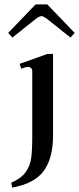

<svg xmlns="http://www.w3.org/2000/svg" viewBox="-20 -717 358 869"><path d="M17 -568 141 -697H194L318 -568L299 -547L191 -633Q175 -644 168 -644Q159 -644 144 -633L36 -547ZM31 110Q75 91 95.5 63Q116 35 121 -0.5Q126 -36 126 -97V-393Q126 -414 106 -414Q96 -414 76 -406L69 -428L195 -473H220V-102Q220 -1 178 56.5Q136 114 35 132Z"/></svg>

Font: TavirajRegular
Style: Regular
Weight: 400
Designer: Katatrad Team
Foundry: CadsonDemak
Version: Version 1.000